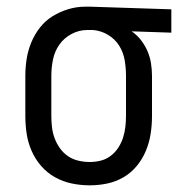

<svg xmlns="http://www.w3.org/2000/svg" viewBox="-20 -548 540 576"><path d="M249 8Q222 8 195.5 2.5Q169 -3 145.5 -16Q122 -29 104 -49.5Q86 -70 75 -95Q64 -120 60 -146.5Q56 -173 56 -200V-320Q56 -346 60 -371.5Q64 -397 74 -421Q84 -445 100 -465.5Q116 -486 138 -499.5Q160 -513 185 -520.5Q210 -528 236 -528H250L494 -520V-450L375 -454Q391 -443 403 -427.5Q415 -412 422.5 -394.5Q430 -377 433 -358Q436 -339 436 -320V-200Q436 -173 432 -147Q428 -121 418 -96.5Q408 -72 391 -51Q374 -30 351 -16.5Q328 -3 302 2.5Q276 8 249 8ZM249 -62Q266 -62 282 -66Q298 -70 311.5 -80Q325 -90 334.5 -104.5Q344 -119 349 -134.5Q354 -150 356 -166.5Q358 -183 358 -200V-320Q358 -344 354 -367.5Q350 -391 337.5 -411Q325 -431 304 -443.5Q283 -456 259 -458H242Q217 -458 194.5 -446Q172 -434 158 -414Q144 -394 139 -369.5Q134 -345 134 -320V-200Q134 -183 136 -166Q138 -149 144 -133Q150 -117 160 -103Q170 -89 184 -79.5Q198 -70 215 -66Q232 -62 249 -62Z"/></svg>

Font: Iosevka Term SS14
Style: Regular
Weight: 400
Monospace: yes
Designer: Belleve Invis
Foundry: Belleve Invis
Version: Version 24.1.1; ttfautohint (v1.8.4)